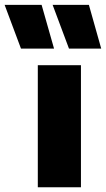

<svg xmlns="http://www.w3.org/2000/svg" viewBox="-94 -790 448 810"><path d="M65.5 0V-515H247.5V0ZM333 -585H197L128 -769.5H281ZM134 -585H-5.5L-74.5 -769.5H81.5Z"/></svg>

Font: Geologica Cursive ExtraBold
Style: Regular
Weight: 800
Designer: Sindre Bremnes, Frode Helland
Foundry: Monokrom Skriftforlag AS
Version: Version 1.010;gftools[0.9.28]